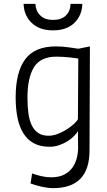

<svg xmlns="http://www.w3.org/2000/svg" viewBox="-20 -749 552 993"><path d="M163 -729Q165 -692 188.5 -669Q212 -646 254 -646Q298 -646 321 -669Q344 -692 345 -729H406Q404 -669 364.5 -630.5Q325 -592 254 -592Q184 -592 144 -630.5Q104 -669 102 -729ZM231 -47Q256 -47 281.5 -57.5Q307 -68 328.5 -82Q350 -96 365 -110.5Q380 -125 383 -133L385 -446Q378 -447 365 -449Q352 -451 336.5 -452.5Q321 -454 304 -455Q287 -456 272 -456Q189 -456 155.5 -401Q122 -346 122 -244Q122 -199 127 -162.5Q132 -126 144.5 -100.5Q157 -75 178 -61Q199 -47 231 -47ZM146 148Q168 156 193.5 162Q219 168 244 168Q286 168 313 153.5Q340 139 355.5 116.5Q371 94 377.5 67Q384 40 384 14L383 -71Q377 -60 363.5 -46Q350 -32 330.5 -19.5Q311 -7 287 1.5Q263 10 236 10Q188 10 155 -8Q122 -26 101 -59.5Q80 -93 70.5 -140Q61 -187 61 -246Q61 -375 110 -442Q159 -509 269 -509Q303 -509 337 -504Q371 -499 385 -497L445 -509L443 29Q443 224 255 224Q228 224 197 217Q166 210 138 200Z"/></svg>

Font: Panefresco 250wt
Style: Regular
Weight: 300
Version: Version 1.000